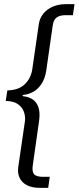

<svg xmlns="http://www.w3.org/2000/svg" viewBox="-20 -743 378 924"><path d="M171 161Q134.5 161 110 148.5Q85.5 136 74.5 113.2Q63.5 90.5 68 60L100 -159.5Q103 -183 94.8 -205.5Q86.5 -228 65 -242.5Q43.5 -257 7.5 -257L15.5 -308Q70 -309 99.5 -337.8Q129 -366.5 135.5 -410.5L166.5 -625Q170.5 -655 188.2 -677Q206 -699 234 -711Q262 -723 296.5 -723H338.5L331 -670H298.5Q275.5 -670 262.2 -664.2Q249 -658.5 242.2 -647Q235.5 -635.5 233.5 -619L202.5 -402.5Q196.5 -364.5 180 -339.5Q163.5 -314.5 141 -301.8Q118.5 -289 94.5 -286.5Q89.5 -286 88.5 -283.2Q87.5 -280.5 93.5 -279.5Q116.5 -277.5 135.5 -265.8Q154.5 -254 164 -229.2Q173.5 -204.5 168.5 -164L137.5 54.5Q133.5 82 143.8 95Q154 108 188.5 108H219.5L212 161Z"/></svg>

Font: Public Sans Thin Light
Style: Italic
Weight: 300
Italic angle: -8°
Version: Version 2.001